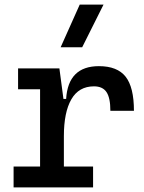

<svg xmlns="http://www.w3.org/2000/svg" viewBox="-20 -815 626 835"><path d="M257.8 -222.7V-90.8H384.8V0H39.1V-90.8H154.3V-426.8H58.6V-517.6H238.3L255.9 -384.8H267.6Q276.4 -527.3 410.2 -527.3Q490.2 -527.3 526.4 -481.4Q562.5 -435.5 562.5 -333H460Q460 -389.6 443.1 -414.6Q426.3 -439.5 388.7 -439.5Q322.8 -439.5 290.3 -383.1Q257.8 -326.7 257.8 -222.7ZM243.7 -609.4 326.7 -794.9H430.2L337.4 -609.4Z"/></svg>

Font: Cascadia Code NF
Style: Regular
Weight: 400
Monospace: yes
Designer: Aaron Bell
Foundry: Saja Typeworks
Version: Version 2404.023; ttfautohint (v1.8.4)